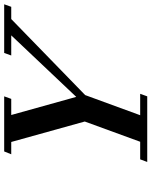

<svg xmlns="http://www.w3.org/2000/svg" viewBox="74 -776 703 890"><g transform="rotate(-90 425.0 -331.5)"><path d="M118.7 0 130.9 -32.7H212.4L306.2 -289.6L211.4 -630.4H154.3L167.5 -663.1H422.9L411.1 -630.4H336.4L420.4 -329.1L705.6 -630.4H612.3L624 -663.1H849.6L837.9 -630.4H781.2L428.7 -287.6L335.4 -32.7H434.6L422.9 0Z"/></g></svg>

Font: Elstob 10pt SemiBold
Style: Italic
Weight: 600
Italic angle: -20°
Designer: Peter S. Baker
Version: Version 1.015